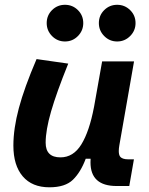

<svg xmlns="http://www.w3.org/2000/svg" viewBox="-20 -775 626 805"><path d="M187 10.3Q114.7 10.3 75.4 -35.6Q36.1 -81.5 36.1 -164.6Q36.1 -235.8 59.1 -321.8Q82 -407.7 133.3 -527.3L266.1 -508.3Q216.8 -386.2 194.1 -307.6Q171.4 -229 171.4 -176.8Q171.4 -115.2 233.4 -115.2Q287.6 -115.2 321 -169.4Q354.5 -223.6 374 -325.7V-325.2L408.2 -517.6H542L480.5 -166.5Q478 -152.3 478 -142.1Q478 -127 482.9 -119.6Q491.2 -106.9 518.1 -106.9H541.5L522 4.9H468.8Q359.4 4.9 359.4 -94.2Q359.4 -101.6 359.9 -109.4H339.4Q318.4 -53.2 285.9 -21.5Q253.4 10.3 187 10.3ZM471.2 -601.1Q439.5 -601.1 417 -623.8Q394.5 -646.5 394.5 -678.2Q394.5 -710.4 417 -732.7Q439.5 -754.9 471.2 -754.9Q502.9 -754.9 525.6 -732.7Q548.3 -710.4 548.3 -678.2Q548.3 -646.5 525.6 -623.8Q502.9 -601.1 471.2 -601.1ZM252.4 -601.1Q220.7 -601.1 198.2 -623.8Q175.8 -646.5 175.8 -678.2Q175.8 -710.4 198.2 -732.7Q220.7 -754.9 252.4 -754.9Q284.2 -754.9 306.6 -732.7Q329.1 -710.4 329.1 -678.2Q329.1 -646.5 306.6 -623.8Q284.2 -601.1 252.4 -601.1Z"/></svg>

Font: CaskaydiaCove NFP
Style: Bold Italic
Weight: 700
Italic angle: -10°
Designer: Aaron Bell
Foundry: Saja Typeworks
Version: Version 2111.001; VTT 6.35;Nerd Fonts 3.1.1